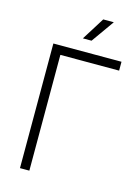

<svg xmlns="http://www.w3.org/2000/svg" viewBox="-132 -969 757 1042"><g transform="rotate(15 246.5 -448.0)"><path d="M374 -896.5Q351.6 -864.3 283.2 -768.6Q270.5 -768.6 234.4 -768.6Q253.9 -800.8 314.5 -896.5Q329.1 -896.5 374 -896.5ZM469.7 -700.2Q469.7 -687.5 469.7 -650.4Q387.7 -650.4 139.6 -650.4Q139.6 -487.3 139.6 0Q127 0 86.9 0Q86.9 -174.8 86.9 -700.2Q182.6 -700.2 469.7 -700.2Z"/></g></svg>

Font: LeFont
Style: ExtraLight
Weight: 200
Designer: Leryon MEDIA
Version: Version 1.0